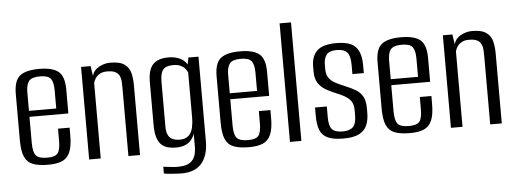

<svg xmlns="http://www.w3.org/2000/svg" viewBox="-49 -770 2751 1023"><g transform="rotate(-5 1326.0 -258.5)"><path d="M181 9Q131 9 100 -2.5Q69 -14 55 -45Q41 -76 41 -135V-382Q41 -452 72.5 -478Q104 -504 177 -504Q248 -504 279.5 -478Q311 -452 311 -382V-254H103V-114Q103 -66 118 -47.5Q133 -29 179 -29Q221 -29 235 -47Q249 -65 249 -114V-178H311V-136Q311 -78 297 -46.5Q283 -15 254.5 -3Q226 9 181 9ZM103 -286H249V-384Q249 -426 235 -445Q221 -464 177 -464Q133 -464 118 -445Q103 -426 103 -384Z M400 0V-495H451L459 -442Q467 -472 496 -488Q525 -504 556 -504Q609 -504 633.5 -485.5Q658 -467 665 -437.5Q672 -408 672 -373V0H610V-364Q610 -382 609 -399Q608 -416 601.5 -429.5Q595 -443 580 -451Q565 -459 536 -459Q511 -459 495.5 -449.5Q480 -440 472.5 -427.5Q465 -415 462 -404V0Z M884 117Q873 117 858 116Q843 115 828.5 114Q814 113 803.5 111.5Q793 110 790 109V73Q802 74 824.5 77Q847 80 865 80Q879 80 896 78Q913 76 929.5 67Q946 58 956.5 37Q967 16 967 -21V-89Q961 -70 948.5 -55Q936 -40 916 -31.5Q896 -23 867 -23Q848 -23 828.5 -27Q809 -31 793 -43.5Q777 -56 767.5 -82.5Q758 -109 758 -154V-381Q758 -447 784 -476Q810 -505 868 -505Q894 -505 915.5 -498Q937 -491 952 -477Q967 -463 975 -442H964L974 -495H1028V-42Q1028 -3 1018.5 26.5Q1009 56 991 76.5Q973 97 946 107Q919 117 884 117ZM889 -63Q922 -63 938.5 -79.5Q955 -96 960.5 -121.5Q966 -147 966 -173V-415Q963 -424 954.5 -435Q946 -446 930.5 -454Q915 -462 889 -462Q852 -462 836 -444Q820 -426 820 -378V-139Q820 -113 827 -97Q834 -81 845.5 -74Q857 -67 869 -65Q881 -63 889 -63Z M1255 9Q1205 9 1174 -2.5Q1143 -14 1129 -45Q1115 -76 1115 -135V-382Q1115 -452 1146.5 -478Q1178 -504 1251 -504Q1322 -504 1353.5 -478Q1385 -452 1385 -382V-254H1177V-114Q1177 -66 1192 -47.5Q1207 -29 1253 -29Q1295 -29 1309 -47Q1323 -65 1323 -114V-178H1385V-136Q1385 -78 1371 -46.5Q1357 -15 1328.5 -3Q1300 9 1255 9ZM1177 -286H1323V-384Q1323 -426 1309 -445Q1295 -464 1251 -464Q1207 -464 1192 -445Q1177 -426 1177 -384Z M1474 0V-634H1535V0Z M1761 7Q1707 7 1677 -6.5Q1647 -20 1635 -49.5Q1623 -79 1623 -128V-171H1686V-114Q1686 -67 1702 -49Q1718 -31 1760 -31Q1797 -31 1814.5 -49Q1832 -67 1832 -110V-138Q1832 -161 1825 -177.5Q1818 -194 1798.5 -208Q1779 -222 1744 -236Q1711 -249 1686 -264Q1661 -279 1646.5 -302Q1632 -325 1632 -361V-391Q1632 -444 1662.5 -473.5Q1693 -503 1766 -503Q1814 -503 1842.5 -490Q1871 -477 1884.5 -448Q1898 -419 1898 -373V-331H1837V-379Q1837 -429 1820 -447.5Q1803 -466 1766 -466Q1724 -466 1709.5 -446Q1695 -426 1695 -396V-369Q1695 -341 1707.5 -323Q1720 -305 1743 -293Q1766 -281 1798 -268Q1827 -256 1849.5 -242.5Q1872 -229 1885 -206Q1898 -183 1898 -143V-120Q1898 -80 1885.5 -51.5Q1873 -23 1843 -8Q1813 7 1761 7Z M2116 9Q2066 9 2035 -2.5Q2004 -14 1990 -45Q1976 -76 1976 -135V-382Q1976 -452 2007.5 -478Q2039 -504 2112 -504Q2183 -504 2214.5 -478Q2246 -452 2246 -382V-254H2038V-114Q2038 -66 2053 -47.5Q2068 -29 2114 -29Q2156 -29 2170 -47Q2184 -65 2184 -114V-178H2246V-136Q2246 -78 2232 -46.5Q2218 -15 2189.5 -3Q2161 9 2116 9ZM2038 -286H2184V-384Q2184 -426 2170 -445Q2156 -464 2112 -464Q2068 -464 2053 -445Q2038 -426 2038 -384Z M2335 0V-495H2386L2394 -442Q2402 -472 2431 -488Q2460 -504 2491 -504Q2544 -504 2568.5 -485.5Q2593 -467 2600 -437.5Q2607 -408 2607 -373V0H2545V-364Q2545 -382 2544 -399Q2543 -416 2536.5 -429.5Q2530 -443 2515 -451Q2500 -459 2471 -459Q2446 -459 2430.5 -449.5Q2415 -440 2407.5 -427.5Q2400 -415 2397 -404V0Z"/></g></svg>

Font: Alumni Sans Thin
Style: Regular
Weight: 400
Version: Version 1.018